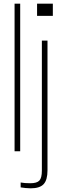

<svg xmlns="http://www.w3.org/2000/svg" viewBox="-20 -820 337 1041"><path d="M59 0V-800H89.5V0ZM181 -734V-800H266.5V-734ZM146.5 201Q135 201 118.8 199.5Q102.5 198 92 196V169.5Q102.5 171.5 115.8 172.5Q129 173.5 144.5 173.5Q180 173.5 193.5 159Q207 144.5 207 105V-600H237.5V104Q237.5 155.5 216.8 178.2Q196 201 146.5 201Z"/></svg>

Font: Big Shoulders Display Thin ExtraLight
Style: Regular
Weight: 250
Version: Version 2.002